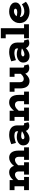

<svg xmlns="http://www.w3.org/2000/svg" viewBox="1953 -2680 740 4687"><g transform="rotate(-90 2323.5 -336.0)"><path d="M26 -352V-471H222V-352ZM120 -40V-471H272V-40ZM26 0V-119H348V0ZM481 -40V-256Q481 -279 472.5 -298Q464 -317 447 -329Q430 -341 405 -341Q374 -341 342.5 -323Q311 -305 280 -269Q249 -233 219 -180V-299Q249 -358 287 -399Q325 -440 369.5 -461.5Q414 -483 462 -483Q502 -483 533.5 -468.5Q565 -454 587.5 -425Q610 -396 621.5 -354Q633 -312 633 -256V-40ZM405 0V-119H707V0ZM839 -40V-256Q839 -273 834.5 -288Q830 -303 820.5 -315Q811 -327 797 -334Q783 -341 765 -341Q734 -341 702 -323Q670 -305 639.5 -269Q609 -233 579 -180V-299Q609 -358 647 -399Q685 -440 729 -461.5Q773 -483 821 -483Q860 -483 891.5 -468.5Q923 -454 945.5 -425Q968 -396 979.5 -354Q991 -312 991 -256V-40ZM765 0V-119H1071V0Z M1588 8Q1555 8 1526.5 -8Q1498 -24 1480.5 -55.5Q1463 -87 1463 -132V-295Q1463 -316 1448.5 -329.5Q1434 -343 1409 -349.5Q1384 -356 1354 -356Q1320 -356 1274 -346Q1228 -336 1178 -317L1148 -431Q1208 -456 1267 -469.5Q1326 -483 1376 -483Q1454 -483 1505.5 -458Q1557 -433 1582 -389.5Q1607 -346 1607 -288V-146Q1607 -130 1614.5 -123.5Q1622 -117 1632 -117Q1640 -117 1646.5 -118.5Q1653 -120 1657 -121L1686 -14Q1673 -7 1647 0.5Q1621 8 1588 8ZM1278 14Q1235 14 1198.5 -2.5Q1162 -19 1140 -53Q1118 -87 1118 -139Q1119 -193 1149.5 -228Q1180 -263 1225.5 -280Q1271 -297 1317 -297Q1379 -297 1421 -282Q1463 -267 1506 -244V-152Q1454 -178 1414 -184Q1374 -190 1348 -190Q1327 -190 1309 -185Q1291 -180 1280 -170.5Q1269 -161 1269 -145Q1269 -133 1276.5 -125Q1284 -117 1296.5 -113.5Q1309 -110 1323 -110Q1340 -110 1368.5 -119Q1397 -128 1432.5 -149Q1468 -170 1506 -206L1503 -108Q1469 -69 1432.5 -41.5Q1396 -14 1358 0Q1320 14 1278 14Z M2199 0V-250Q2199 -269 2193 -285.5Q2187 -302 2175.5 -314.5Q2164 -327 2147.5 -334Q2131 -341 2110 -341Q2086 -341 2062 -331Q2038 -321 2013.5 -300.5Q1989 -280 1964 -250Q1939 -220 1912 -180V-299Q1947 -346 1978 -380.5Q2009 -415 2038.5 -438Q2068 -461 2099.5 -472Q2131 -483 2167 -483Q2212 -483 2246.5 -468.5Q2281 -454 2304 -424.5Q2327 -395 2339 -351.5Q2351 -308 2351 -250V0ZM1719 0V-119H2041V0ZM1813 0V-471H1965V0ZM1719 -352V-471H1928V-352ZM2123 0V-119H2431V0Z M2688 14Q2645 14 2612 -1Q2579 -16 2556 -45.5Q2533 -75 2521 -119.5Q2509 -164 2509 -222V-471H2661V-222Q2661 -202 2665 -185Q2669 -168 2678.5 -155Q2688 -142 2704 -134.5Q2720 -127 2745 -127Q2766 -127 2788.5 -137.5Q2811 -148 2835 -168.5Q2859 -189 2884.5 -219.5Q2910 -250 2937 -289V-171Q2902 -124 2871 -89.5Q2840 -55 2810.5 -32Q2781 -9 2751 2.5Q2721 14 2688 14ZM2428 -352V-471H2638V-352ZM3004 8Q2964 8 2933 -8Q2902 -24 2884 -55.5Q2866 -87 2866 -132V-471H3018V-146Q3018 -130 3025.5 -123.5Q3033 -117 3043 -117Q3051 -117 3057 -118.5Q3063 -120 3067 -121L3097 -14Q3084 -7 3058.5 0.5Q3033 8 3004 8ZM2792 -352V-471H3000V-352Z M3610 8Q3577 8 3548.5 -8Q3520 -24 3502.5 -55.5Q3485 -87 3485 -132V-295Q3485 -316 3470.5 -329.5Q3456 -343 3431 -349.5Q3406 -356 3376 -356Q3342 -356 3296 -346Q3250 -336 3200 -317L3170 -431Q3230 -456 3289 -469.5Q3348 -483 3398 -483Q3476 -483 3527.5 -458Q3579 -433 3604 -389.5Q3629 -346 3629 -288V-146Q3629 -130 3636.5 -123.5Q3644 -117 3654 -117Q3662 -117 3668.5 -118.5Q3675 -120 3679 -121L3708 -14Q3695 -7 3669 0.5Q3643 8 3610 8ZM3300 14Q3257 14 3220.5 -2.5Q3184 -19 3162 -53Q3140 -87 3140 -139Q3141 -193 3171.5 -228Q3202 -263 3247.5 -280Q3293 -297 3339 -297Q3401 -297 3443 -282Q3485 -267 3528 -244V-152Q3476 -178 3436 -184Q3396 -190 3370 -190Q3349 -190 3331 -185Q3313 -180 3302 -170.5Q3291 -161 3291 -145Q3291 -133 3298.5 -125Q3306 -117 3318.5 -113.5Q3331 -110 3345 -110Q3362 -110 3390.5 -119Q3419 -128 3454.5 -149Q3490 -170 3528 -206L3525 -108Q3491 -69 3454.5 -41.5Q3418 -14 3380 0Q3342 14 3300 14Z M3827 -40V-686H3979V-40ZM3734 0V-119H4075V0ZM3734 -567V-686H3969V-567Z M4381 14Q4329 14 4279.5 -1.5Q4230 -17 4190 -47.5Q4150 -78 4127 -123Q4104 -168 4104 -227Q4104 -286 4127 -333Q4150 -380 4189.5 -413.5Q4229 -447 4279 -465Q4329 -483 4384 -483Q4450 -483 4500 -464.5Q4550 -446 4578.5 -411.5Q4607 -377 4607 -330Q4607 -281 4579 -249Q4551 -217 4506 -201Q4461 -185 4410 -185Q4349 -185 4304.5 -200Q4260 -215 4216 -238V-323Q4271 -297 4307.5 -291Q4344 -285 4371 -285Q4399 -286 4417.5 -291.5Q4436 -297 4445.5 -307Q4455 -317 4455 -330Q4455 -346 4439 -356Q4423 -366 4396 -366Q4368 -366 4342 -356Q4316 -346 4295 -328Q4274 -310 4261.5 -286Q4249 -262 4249 -233Q4249 -194 4267.5 -167Q4286 -140 4317.5 -126.5Q4349 -113 4387 -113Q4441 -113 4485 -130.5Q4529 -148 4562 -173L4624 -74Q4594 -48 4557 -28Q4520 -8 4476 3Q4432 14 4381 14Z"/></g></svg>

Font: BioRhyme ExtraBold
Style: Regular
Weight: 800
Designer: Aoife Mooney
Foundry: Aoife Mooney Type
Version: Version 1.600;gftools[0.9.33]